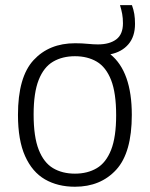

<svg xmlns="http://www.w3.org/2000/svg" viewBox="-20 -718 584 748"><path d="M272 9.5Q205 9.5 155.2 -19.2Q105.5 -48 77.8 -109.8Q50 -171.5 50 -270.5Q50 -418 110.8 -483.8Q171.5 -549.5 272.5 -549.5Q299.5 -549.5 322 -547.2Q344.5 -545 361.5 -545Q406.5 -545 432.8 -564.5Q459 -584 459 -627.5Q459 -647.5 456 -663.8Q453 -680 447.5 -698H494Q500.5 -680 503.2 -663.5Q506 -647 506 -625Q506 -575.5 480.2 -545.5Q454.5 -515.5 410 -506.5Q493.5 -439 493.5 -270.5Q493.5 -123 432.8 -56.8Q372 9.5 272 9.5ZM272 -41.5Q321 -41.5 357 -62.8Q393 -84 412.8 -134Q432.5 -184 432.5 -269Q432.5 -356 412.8 -406.2Q393 -456.5 357 -477.8Q321 -499 272 -499Q223 -499 186.8 -477.8Q150.5 -456.5 130.8 -406.8Q111 -357 111 -272Q111 -185 130.8 -134.8Q150.5 -84.5 186.5 -63Q222.5 -41.5 272 -41.5Z"/></svg>

Font: Encode Sans Lt
Style: Regular
Weight: 300
Designer: Multiple Designers
Foundry: Impallari Type
Version: Version 3.002; ttfautohint (v1.8.3) -l 8 -r 50 -G 200 -x 14 